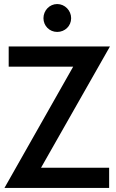

<svg xmlns="http://www.w3.org/2000/svg" viewBox="-20 -930 576 950"><path d="M332 -840C332 -878 301 -910 263 -910C225 -910 195 -878 195 -840C195 -802 225 -772 263 -772C301 -772 332 -801 332 -840ZM23 -700V-600H342L2 0H520V-100H183L524 -700Z"/></svg>

Font: Mint Spirit
Style: Bold
Weight: 700
Designer: HARENDAL Hirwen
Foundry: Arkandis Digital Foundry.
Version: Version 1.004;FFEdit